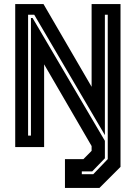

<svg xmlns="http://www.w3.org/2000/svg" viewBox="-20 -720 664 940"><path d="M298 200V59H388.5L428.5 18.5V-5L196 -405V0H54.5V-700H193L428.5 -295V-700H570V97L467 200ZM380.5 133H436.5L507.5 59V-648H493.5V-58.5L147.5 -648H117.5V-56H131.5V-632H139.5L493.5 -30.5V55L431.5 119H380.5Z"/></svg>

Font: Tourney Thin
Style: Bold
Weight: 700
Version: Version 1.015